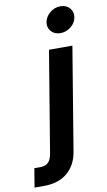

<svg xmlns="http://www.w3.org/2000/svg" viewBox="-212 -784 577 1037"><g transform="rotate(-10 76.5 -266.0)"><path d="M96.2 -515.6H224.6L130.9 50.8Q119.1 121.6 70.8 162.8Q22.5 204.1 -58.1 204.1H-109.9L-92.8 100.6H-61Q-31.7 100.6 -16.1 85.4Q-0.5 70.3 4.9 35.6ZM173.3 -593.3Q141.6 -593.3 122.8 -614Q104 -634.8 108.9 -664.6Q114.3 -694.3 139.9 -715.3Q165.5 -736.3 197.3 -736.3Q229 -736.3 247.8 -715.3Q266.6 -694.3 261.7 -664.6Q256.8 -634.8 231 -614Q205.1 -593.3 173.3 -593.3Z"/></g></svg>

Font: Inter Display Semi Bold
Style: Italic
Weight: 600
Italic angle: -9.39999°
Designer: Rasmus Andersson
Foundry: rsms
Version: Version 4.000;git-4fc901f